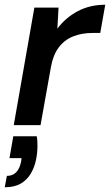

<svg xmlns="http://www.w3.org/2000/svg" viewBox="-48 -528 464 810"><path d="M10 0 97 -496H199L194 -407Q228 -453 279.5 -480.5Q331 -508 396 -508L375 -389H344Q296 -389 259.5 -374Q223 -359 199.5 -327.5Q176 -296 167 -246L123 0ZM-28 262 -19 214Q5 214 20 199Q35 184 41 154L43 139H-8L8 47H107Q109 57 109.5 67.5Q110 78 110 88Q110 118 103.5 148.5Q97 179 81.5 205Q66 231 39.5 246.5Q13 262 -28 262Z"/></svg>

Font: Rethink Sans SemiBold
Style: Italic
Weight: 600
Italic angle: -10°
Designer: The Rethink Sans project authors (Hans Thiessen). DM Sans designed by Colophon Foundry.
Foundry: Rethink Communications LLC
Version: Version 1.001